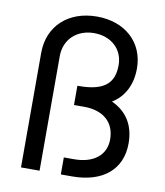

<svg xmlns="http://www.w3.org/2000/svg" viewBox="-81 -779 725 845"><g transform="rotate(10 282.0 -356.0)"><path d="M70 -512V0H153V-512C153 -587 208 -638 285 -638C361 -638 415 -589 415 -518C415 -442 378 -397 258 -397H252V-311H297C383 -311 435 -266 435 -189C435 -120 382 -76 294 -76H248V0H298C435 0 518 -69 518 -186C518 -267 482 -324 414 -355C467 -387 497 -444 497 -517C497 -635 409 -712 285 -712C158 -712 70 -633 70 -512Z"/></g></svg>

Font: HB Figtree Prototype
Style: Regular
Weight: 400
Designer: Alfredo Marco Pradil
Foundry: Hanken Design Co.®
Version: Version 1.002;Glyphs 3.2 (3228)